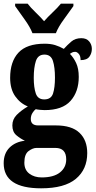

<svg xmlns="http://www.w3.org/2000/svg" viewBox="-27 -786 518 1041"><path d="M196 235Q323 235 384.5 183.5Q446 132 446 44Q446 -26 404 -66Q362 -106 276 -106H180Q140 -106 140 -141Q140 -159 149 -173.5Q158 -188 167 -194Q174 -192 190 -190.5Q206 -189 215 -189Q311 -189 355.5 -239Q400 -289 400 -369Q400 -414 386 -444Q372 -474 352 -494Q357 -498 364 -501.5Q371 -505 381 -505Q390 -505 400 -494Q410 -483 410 -460Q444 -460 457.5 -478.5Q471 -497 471 -521Q471 -544 456.5 -561.5Q442 -579 414 -579Q381 -579 359.5 -560.5Q338 -542 319 -521Q296 -534 272 -541.5Q248 -549 215 -549Q118 -549 73 -500.5Q28 -452 28 -364Q28 -303 55.5 -264Q83 -225 124 -209Q87 -187 63.5 -163Q40 -139 40 -106Q40 -71 62 -52.5Q84 -34 108 -23Q56 -17 24.5 14.5Q-7 46 -7 99Q-7 235 196 235ZM213 -247Q178 -247 167 -279.5Q156 -312 156 -364Q156 -420 167.5 -455Q179 -490 214 -490Q249 -490 260 -455.5Q271 -421 271 -365Q271 -311 260.5 -279Q250 -247 213 -247ZM199 176Q159 176 132 155.5Q105 135 105 96Q105 50 128 33Q151 16 171 16H273Q332 16 332 78Q332 122 298 149Q264 176 199 176ZM149 -606H276Q289 -640 320 -682Q351 -724 371 -753V-766H303Q287 -746 259 -719.5Q231 -693 212 -671Q193 -693 165.5 -719.5Q138 -746 123 -766H55V-753Q75 -724 105.5 -682Q136 -640 149 -606Z"/></svg>

Font: Noto Serif ExtraCondensed Extra
Style: Regular
Weight: 800
Width: 3
Designer: Monotype Design Team
Foundry: Monotype Imaging Inc.
Version: Version 1.002